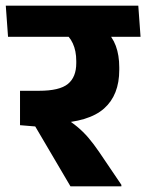

<svg xmlns="http://www.w3.org/2000/svg" viewBox="-44 -661 518 681"><path d="M454.5 -530.5 446.5 -641H-23.5L-15.5 -530.5ZM386.5 0V-5.5L308 -121.5Q287.5 -151.5 269.2 -172.8Q251 -194 230.2 -211.2Q209.5 -228.5 181.5 -245.5V-286.5L27 -339V-217L81 -212.5L206 0ZM328 -555.5H173.5Q202 -534 214.2 -507.2Q226.5 -480.5 226.5 -444.5V-437Q226.5 -387.5 196.8 -363.2Q167 -339 94.5 -339H27L104.5 -222L152 -223.5Q271.5 -228.5 325.2 -276.2Q379 -324 379 -413V-422Q379 -465 366.8 -498.2Q354.5 -531.5 328 -555.5Z"/></svg>

Font: Anek Devanagari
Style: Bold
Weight: 700
Designer: Kailash Malviya (Devanagari) & Yesha Goshar (Latin)
Foundry: Ek Type
Version: Version 1.003